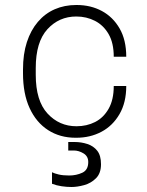

<svg xmlns="http://www.w3.org/2000/svg" viewBox="-20 -541 588 768"><path d="M282 10Q220 10 172.5 -20.5Q125 -51 98.5 -108.5Q72 -166 72 -248V-263Q72 -325 87.5 -372.5Q103 -420 131.5 -453.5Q160 -487 199 -504Q238 -521 285 -521H287Q343 -521 387.5 -497Q432 -473 458.5 -427Q485 -381 485 -314H435Q435 -369 414.5 -404.5Q394 -440 360 -457.5Q326 -475 285 -475Q216 -475 169.5 -424Q123 -373 123 -269V-242Q123 -138 170 -87Q217 -36 286 -36Q327 -36 360.5 -53Q394 -70 414.5 -106Q435 -142 435 -197H485Q485 -131 458 -84.5Q431 -38 386 -14Q341 10 285 10ZM266 207Q247 207 226.5 204Q206 201 188 194V148Q198 153 215 157Q232 161 257 161Q285 161 309 150Q333 139 333 107Q333 84 314 72.5Q295 61 275 61H253V27H278Q305 27 329.5 35Q354 43 369 62Q384 81 384 116Q384 152 364 172Q344 192 316.5 199.5Q289 207 266 207Z"/></svg>

Font: Chivo Medium Thin
Style: Regular
Weight: 250
Version: Version 2.002